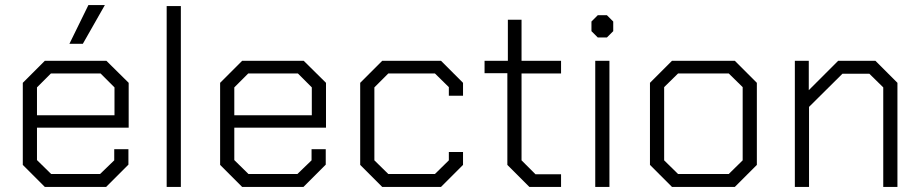

<svg xmlns="http://www.w3.org/2000/svg" viewBox="-20 -738 3638 758"><path d="M70 -87V-411L157 -498H400L488 -411V-234H126V-106L182 -51H375L431 -105V-149H487V-88L399 0H157ZM432 -283V-393L377 -448H181L126 -393V-283ZM329 -718H394L307 -565H254Z M638 -714H694V0H638Z M849 -87V-411L936 -498H1179L1267 -411V-234H905V-106L961 -51H1154L1210 -105V-149H1266V-88L1178 0H936ZM1211 -283V-393L1156 -448H960L905 -393V-283Z M1402 -87V-411L1489 -498H1721L1808 -411V-360H1752V-394L1697 -448H1513L1458 -393V-105L1513 -51H1697L1752 -105V-138H1808V-87L1721 0H1489Z M1983 -87V-449H1893V-498H1985V-660H2039V-498H2195V-448H2039V-105L2094 -50H2195V0H2070Z M2315 -615V-653L2340 -678H2376L2401 -653V-615L2376 -590H2340ZM2330 -498H2386V0H2330Z M2546 -87V-411L2633 -498H2881L2968 -411V-87L2881 0H2633ZM2857 -51 2912 -105V-394L2857 -448H2657L2602 -394V-105L2657 -51Z M3118 -498H3173V-382L3289 -498H3436L3523 -411V0H3467V-393L3412 -447H3306L3174 -316V0H3118Z"/></svg>

Font: Chakra Petch Light
Style: Regular
Weight: 300
Designer: Katatrad Aksorn Co.,Ltd.
Foundry: Cadson Demak Co.,Ltd.
Version: Version 1.000; ttfautohint (v1.6)